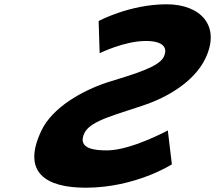

<svg xmlns="http://www.w3.org/2000/svg" viewBox="-20 -860 1002 895"><path d="M757 -840C912.7 -840 1010.9 -742 937.7 -588C896.8 -502 801.2 -425 669 -376C530.1 -327 402.2 -300 373.6 -240C337 -163 429.5 -159 479.1 -159C590.4 -159 762.3 -252 762.3 -252L781.2 -94C781.2 -94 612.3 15 379.4 15C196.4 15 79.2 -54 172.9 -251C224.2 -359 362.3 -437 480.1 -476C611.5 -516 721.5 -549 743.4 -595C764.8 -640 737.4 -669 660 -669C559.8 -669 444.5 -612 444.5 -612L439.8 -762C439.8 -762 583.9 -840 757 -840Z"/></svg>

Font: Hussar
Style: BdSuprExtOblFive
Weight: 700
Foundry: Cannot Into Space Fonts
Version: Version 2.00